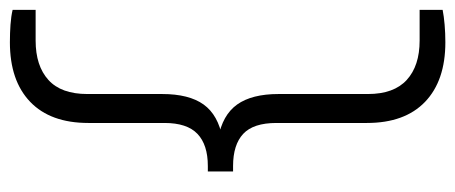

<svg xmlns="http://www.w3.org/2000/svg" viewBox="-286 -504 920 388"><g transform="rotate(-90 174.0 -310.0)"><path d="M282.5 130Q205 130 162.2 89Q119.5 48 119.5 -28.5V-211.5Q119.5 -258 97.5 -278.5Q75.5 -299 32.5 -299H21.5V-350H32.5Q75.5 -350 97.5 -371Q119.5 -392 119.5 -437.5V-591.5Q119.5 -668 162.2 -709Q205 -750 282.5 -750Q301 -750 318.2 -748.8Q335.5 -747.5 348 -744.5V-698H286Q235 -698 206.5 -672.2Q178 -646.5 178 -593.5V-442.5Q178 -388 156.8 -358.5Q135.5 -329 89 -320.5V-329Q135.5 -320.5 156.8 -290.8Q178 -261 178 -207V-26.5Q178 26 206.5 52Q235 78 286 78H348V124.5Q335.5 127 318.2 128.5Q301 130 282.5 130Z"/></g></svg>

Font: Encode Sans SC Condensed Thin Light
Style: Regular
Weight: 300
Version: Version 3.002